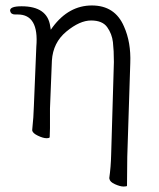

<svg xmlns="http://www.w3.org/2000/svg" viewBox="-20 -501 583 703"><path d="M163 -32Q163 -21 162 1Q162 5 150 5Q138 5 119 -4Q100 -13 98 -23V-26Q103 -73 104 -112L113 -330Q123 -448 45 -448H35Q20 -448 17 -461Q15 -478 59 -478Q154 -478 164 -404L166 -392L173 -402Q232 -481 316.5 -481Q401 -481 434 -404Q460 -346 457 -270L446 73L445 179Q445 182 432.5 182Q420 182 401 173.5Q382 165 381 154L380 152Q386 110 387 65L397 -274Q397 -316 393.5 -346.5Q390 -377 372.5 -401.5Q355 -426 313.5 -426Q272 -426 223 -385.5Q174 -345 170 -279L163 -104Z"/></svg>

Font: LXGW WenKai Lite Light
Style: Regular
Weight: 300
Designer: LXGW / Fontworks Inc.
Foundry: LXGW / Fontworks Inc.
Version: Version 1.511; March 25, 2025